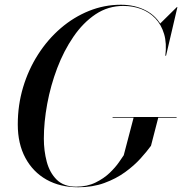

<svg xmlns="http://www.w3.org/2000/svg" viewBox="-20 -780 768 810"><path d="M310 10Q233.5 10 176.2 -22.2Q119 -54.5 87 -114Q55 -173.5 55 -255Q55 -337 77.5 -412Q100 -487 140.8 -550.5Q181.5 -614 236.2 -661Q291 -708 355.5 -734Q420 -760 490 -760Q549 -760 595.2 -736Q641.5 -712 665.2 -664.2Q689 -616.5 680 -545H677.5Q684 -597.5 672.2 -636.8Q660.5 -676 635.2 -702.5Q610 -729 575.2 -742Q540.5 -755 500 -755Q436 -755 383.2 -719.8Q330.5 -684.5 289.8 -625Q249 -565.5 221.2 -492.2Q193.5 -419 179.2 -341.8Q165 -264.5 165 -195Q165 -144 177.2 -97.8Q189.5 -51.5 219.2 -22Q249 7.5 301 7.5Q347.5 7.5 382.8 -9.8Q418 -27 442.5 -50.5Q467 -74 481.8 -95.5Q496.5 -117 502 -125L544 -285H648L617 -165Q600 -141.5 573 -111.5Q546 -81.5 507.8 -53.8Q469.5 -26 420.2 -8Q371 10 310 10ZM455 -283.5V-286.5H725V-283.5ZM677.5 -545 681 -568.5Q682.5 -597 676.8 -625.8Q671 -654.5 655 -680L726 -750H728.5L680.5 -545Z"/></svg>

Font: Bodoni Moda 72pt
Style: Italic
Weight: 400
Italic angle: -13°
Designer: Owen Earl
Foundry: indestructible type
Version: Version 2.005